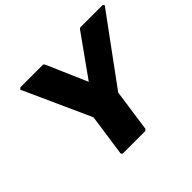

<svg xmlns="http://www.w3.org/2000/svg" viewBox="-180 -1088 1351 1351"><g transform="rotate(-45 495.5 -412.5)"><path d="M747 -823 530 -519 398 -823 389 -832H163L150 -821L377 -319L332 -3L341 7H566L578 -3L623 -319L991 -821L981 -832H757Z"/></g></svg>

Font: Hussar Woodtype
Style: UltraObl
Weight: 900
Foundry: Cannot Into Space Fonts
Version: Version 1.07